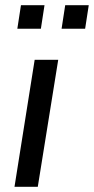

<svg xmlns="http://www.w3.org/2000/svg" viewBox="-20 -722 363 742"><path d="M36 0 114 -491H205L126 0ZM218 -611 232 -702H323L309 -611ZM47 -611 61 -702H152L138 -611Z"/></svg>

Font: Nunito Sans 10pt SemiCondensed Medium
Style: Italic
Weight: 500
Width: 4
Italic angle: -9°
Designer: Vernon Adams
Foundry: Vernon Adams
Version: Version 3.101;gftools[0.9.27]